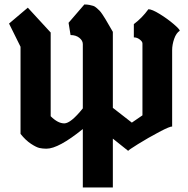

<svg xmlns="http://www.w3.org/2000/svg" viewBox="-20 -656 833 849"><path d="M185.5 1.5Q168.9 1.5 155 -1.5Q141.1 -4.4 117.2 -20Q93.3 -35.6 70.8 -64V-449.2L20 -551.8L103 -622.1L204.1 -512.2V-142.1Q235.8 -110.4 264.2 -110.4Q293 -110.4 346.2 -176.8V-287.1V-460.9Q346.2 -476.6 330.8 -488.8Q315.4 -501 292 -501L283.2 -555.2L353 -636.2Q365.2 -636.2 375 -634.3Q384.8 -632.3 392.1 -630.1Q399.4 -627.9 407.2 -620.8Q415 -613.8 419.9 -609.1Q424.8 -604.5 433.1 -592Q441.4 -579.6 446 -571.8Q450.7 -564 461.4 -545.4Q472.2 -526.9 479 -515.1V-287.1V-179.2L563 -113.8L609.9 -146V-463.9Q609.9 -472.2 597.9 -481.4Q585.9 -490.7 571.8 -490.7V-549.3Q608.4 -576.7 636.2 -615.2Q651.9 -615.2 686.3 -594Q720.7 -572.8 747.8 -549.6Q774.9 -526.4 774.9 -520Q759.3 -510.3 750.2 -484.4Q741.2 -458.5 741.2 -434.1V-96.2Q732.4 -98.1 683.6 -72.3Q634.8 -46.4 590.3 -18.8Q545.9 8.8 546.9 11.2L479 -43V172.9H346.2V-85.4Q238.8 1.5 185.5 1.5Z"/></svg>

Font: KJV1611
Style: Regular
Weight: 400
Version: Version 3.6.1